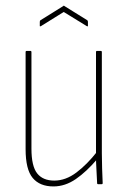

<svg xmlns="http://www.w3.org/2000/svg" viewBox="-20 -662 458 690"><path d="M172 8Q123 8 97.5 -22.5Q72 -53 72 -126V-475Q72 -479 76 -479H90Q93 -479 93 -475V-128Q93 -65 113.5 -39Q134 -13 175 -13Q216 -13 254.5 -42Q293 -71 329 -117L330 -91Q291 -45 252.5 -18.5Q214 8 172 8ZM333 0Q329 0 329 -4Q328 -29 326.5 -54Q325 -79 325 -99V-105V-475Q325 -479 328 -479H342Q346 -479 346 -475V-111Q346 -83 347 -56Q348 -29 349 -4Q349 0 345 0ZM127 -568Q123 -566 123 -569V-583Q123 -587 125 -589L207 -640Q209 -643 212 -640L294 -589Q296 -587 296 -583V-569Q296 -566 292 -568L209 -619Z"/></svg>

Font: Sofia Sans Condensed Thin
Style: Regular
Weight: 250
Version: Version 4.100